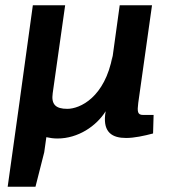

<svg xmlns="http://www.w3.org/2000/svg" viewBox="-20 -510 645 725"><path d="M520 -76C499 -76 498 -89 502 -121L554 -490H432L403 -280L405 -299C376 -142 282 -99 234 -99C190 -99 173 -116 179 -158L226 -490H104L56 -142C56 -139 55 -137 55 -134L9 195H114L147 65L155 8C168 11 182 13 197 13C275 13 344 -34 379 -90L377 -76C370 -10 404 11 456 11C487 11 524 3 558 -6L560 -76Z"/></svg>

Font: Exo 2 Semi Bold
Style: Italic
Weight: 600
Italic angle: -8°
Designer: Natanael Gama
Version: Version 1.001;PS 001.001;hotconv 1.0.88;makeotf.lib2.5.64775